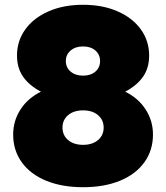

<svg xmlns="http://www.w3.org/2000/svg" viewBox="-20 -768 694 802"><path d="M35 -206Q35 -263 65.5 -310.5Q96 -358 151 -385Q102 -411 76.5 -447.5Q51 -484 51 -536Q51 -597 85.5 -645Q120 -693 182.5 -720.5Q245 -748 327 -748Q409 -748 471.5 -720.5Q534 -693 568.5 -645Q603 -597 603 -536Q603 -484 577.5 -447.5Q552 -411 503 -385Q558 -358 588.5 -310.5Q619 -263 619 -206Q619 -140 583 -90Q547 -40 481 -13Q415 14 327 14Q239 14 173 -13Q107 -40 71 -90Q35 -140 35 -206ZM398 -513Q398 -540 378.5 -557Q359 -574 327 -574Q295 -574 275 -557Q255 -540 255 -513Q255 -486 275 -469Q295 -452 327 -452Q359 -452 378.5 -469Q398 -486 398 -513ZM413 -235Q413 -267 389.5 -287Q366 -307 327 -307Q288 -307 264.5 -287Q241 -267 241 -235Q241 -203 264.5 -183Q288 -163 327 -163Q366 -163 389.5 -183Q413 -203 413 -235Z"/></svg>

Font: LINE Seed Sans TH App Heavy
Style: Regular
Weight: 900
Designer: Dalton Maag Ltd | Thai characters by Cadson Demak Co.,Ltd.
Foundry: Dalton Maag Ltd
Version: Version 1.003